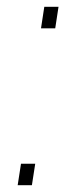

<svg xmlns="http://www.w3.org/2000/svg" viewBox="-20 -547 218 567"><path d="M74.2 0H32.2L42 -63.5H84ZM143.1 -463.4H101.1L110.8 -526.9H152.8Z"/></svg>

Font: Roboto-ThinItalic
Style: Italic
Weight: 250
Italic angle: -12°
Designer: Google
Version: Version 1.100141; 2013; ttfautohint (v0.94.14-c901) -l 8 -r 